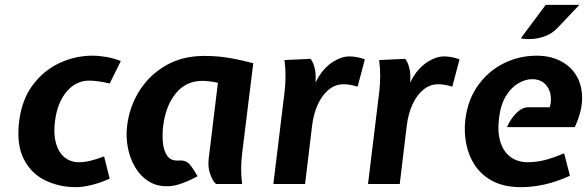

<svg xmlns="http://www.w3.org/2000/svg" viewBox="-20 -760 2429 793"><path d="M294 13Q224.5 13 166.8 -15Q109 -43 78.2 -103Q47.5 -163 59 -259Q70.5 -349.5 116 -409.8Q161.5 -470 226.5 -500Q291.5 -530 361 -530Q388 -530 419.2 -524.8Q450.5 -519.5 479 -508L433 -415Q410 -421 387.2 -424Q364.5 -427 348 -427Q294 -427 255.5 -382Q217 -337 207 -259Q200.5 -206.5 211 -168.8Q221.5 -131 246.2 -110.5Q271 -90 307 -90Q328 -90 352.2 -95.8Q376.5 -101.5 410 -114L433 -22Q392 -4 356.5 4.5Q321 13 294 13Z M679 9Q631.5 11.5 596.2 -9.8Q561 -31 538.8 -68.2Q516.5 -105.5 508 -150.5Q499.5 -195.5 505 -240Q514.5 -319.5 556 -385.2Q597.5 -451 665.5 -490Q733.5 -529 823 -529Q851 -529 879.2 -526.8Q907.5 -524.5 942.5 -518Q977.5 -511.5 1026 -499L980 -126Q976.5 -98.5 976 -67Q975.5 -35.5 980 0H873Q861 -7 849.2 -37.8Q837.5 -68.5 842 -105L880 -418Q860.5 -422.5 843.5 -424.2Q826.5 -426 816 -426Q748 -426 706 -374.2Q664 -322.5 654 -240Q650 -208 652.5 -174Q655 -140 670 -117.2Q685 -94.5 719 -97Q748.5 -99.5 764.5 -79.8Q780.5 -60 796 -32Q766 -15.5 735.2 -4Q704.5 7.5 679 9Z M1109 0 1156 -386Q1159 -414 1159.2 -445.5Q1159.5 -477 1155 -512L1262 -517Q1269.5 -510.5 1276.5 -489.5Q1283.5 -468.5 1284 -443L1283 -419L1296 -443Q1321 -483 1356 -505Q1391 -527 1423 -527Q1439 -527 1454.5 -524Q1470 -521 1487 -515L1457 -402Q1437.5 -408 1424.2 -410Q1411 -412 1399 -412Q1365 -412 1337.8 -389.8Q1310.5 -367.5 1292.8 -329Q1275 -290.5 1269 -241L1240 0Z M1500 0 1547 -386Q1550 -414 1550.2 -445.5Q1550.5 -477 1546 -512L1653 -517Q1660.5 -510.5 1667.5 -489.5Q1674.5 -468.5 1675 -443L1674 -419L1687 -443Q1712 -483 1747 -505Q1782 -527 1814 -527Q1830 -527 1845.5 -524Q1861 -521 1878 -515L1848 -402Q1828.5 -408 1815.2 -410Q1802 -412 1790 -412Q1756 -412 1728.8 -389.8Q1701.5 -367.5 1683.8 -329Q1666 -290.5 1660 -241L1631 0Z M2132 13Q2063.5 13 2016.5 -11.2Q1969.5 -35.5 1942.2 -76.2Q1915 -117 1905.5 -166.8Q1896 -216.5 1902 -267Q1912.5 -349.5 1955.2 -408.5Q1998 -467.5 2061.2 -498.8Q2124.5 -530 2197 -530Q2252.5 -530 2295 -508.2Q2337.5 -486.5 2361 -447Q2384.5 -407.5 2384.2 -353.5Q2384 -299.5 2354 -235H2074Q2089 -269.5 2112.8 -293.2Q2136.5 -317 2162 -317H2251Q2259 -347.5 2252.8 -374Q2246.5 -400.5 2227.5 -416.8Q2208.5 -433 2178 -433Q2150.5 -433 2121.5 -416.5Q2092.5 -400 2070.2 -364.5Q2048 -329 2041 -272Q2034 -214.5 2046.8 -173.8Q2059.5 -133 2088.8 -111.5Q2118 -90 2160 -90Q2194.5 -90 2229.5 -98.8Q2264.5 -107.5 2310 -127L2334 -34Q2277 -8.5 2227.8 2.2Q2178.5 13 2132 13ZM2131 -602 2234 -740H2373L2283 -645Q2260.5 -621 2231.2 -610.5Q2202 -600 2174.8 -598.8Q2147.5 -597.5 2131 -602Z"/></svg>

Font: Expletus Sans
Style: Italic
Weight: 400
Italic angle: -7°
Designer: Jasper de Waard
Foundry: Designtown
Version: Version 7.500